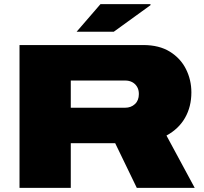

<svg xmlns="http://www.w3.org/2000/svg" viewBox="-20 -905 983 925"><path d="M74 0V-688H670Q747 -688 798.5 -656Q850 -624 876 -572Q902 -520 902 -460Q902 -391 871.5 -337.5Q841 -284 782 -252L918 0H639L535 -215H321V0ZM321 -386H583Q611 -386 630 -403.5Q649 -421 649 -452Q649 -473 640 -487.5Q631 -502 616.5 -509.5Q602 -517 583 -517H321ZM349 -752 464 -885H705V-880L528 -752Z"/></svg>

Font: Archivo Expanded Black
Style: Regular
Weight: 900
Width: 7
Designer: Hector Gatti
Foundry: Omnibus-Type
Version: Version 2.001